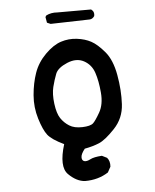

<svg xmlns="http://www.w3.org/2000/svg" viewBox="-49 -572 599 744"><g transform="rotate(-5 250.0 -200.0)"><path d="M252 130.9Q218.8 128.9 188 98.1Q157.2 67.4 183.6 -18.6Q136.7 -41 121.1 -61Q105.5 -81.1 91.8 -126Q78.1 -170.9 82 -217.8Q85.9 -264.6 99.6 -303.7Q113.3 -342.8 144.5 -374Q175.8 -405.3 206.1 -415Q236.3 -424.8 268.1 -420.9Q299.8 -417 323.2 -404.3Q346.7 -391.6 374 -359.4Q401.4 -327.1 412.1 -267.6Q422.9 -208 419.9 -153.3Q417 -98.6 379.9 -59.6Q342.8 -20.5 318.4 -10.3Q293.9 0 261.7 5.9Q246.1 25.4 246.1 38.1Q246.1 50.8 255.4 53.7Q264.6 56.6 279.3 48.8Q293.9 41 325.2 39.1L344.7 48.8Q356.4 62.5 354.5 84L342.8 105.5Q303.7 130.9 252 130.9ZM301.8 -88.9Q311.5 -97.7 329.1 -128.4Q346.7 -159.2 342.8 -205.1Q338.9 -251 328.1 -283.2Q317.4 -315.4 288.6 -331.1Q259.8 -346.7 222.7 -331.1Q185.5 -315.4 176.8 -293Q168 -270.5 161.1 -243.2Q154.3 -215.8 159.2 -177.7Q164.1 -139.6 176.8 -120.6Q189.5 -101.6 209 -89.4Q228.5 -77.1 259.8 -78.1Q291 -79.1 301.8 -88.9ZM171.9 -487.3 158.2 -493.2 154.3 -515.6 158.2 -521.5Q177.7 -531.2 201.2 -529.3H333Q346.7 -519.5 342.8 -502.9Q335 -491.2 323.2 -491.2Z"/></g></svg>

Font: JasonHandwriting2
Style: Regular
Weight: 400
Version: Version 1.05.10